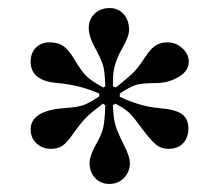

<svg xmlns="http://www.w3.org/2000/svg" viewBox="-20 -711 540 476"><path d="M260 -497 267 -494Q297 -518 309 -529.5Q321 -541 339 -568Q353 -590 365.5 -598Q378 -606 395 -606Q416 -606 432 -591.5Q448 -577 448 -558Q448 -535 422.5 -520Q397 -505 366 -505Q333 -505 317.5 -500.5Q302 -496 277 -479V-471Q328 -447 374 -443Q414 -440 430.5 -428.5Q447 -417 447 -392Q447 -370 434 -356Q421 -342 398 -342Q379 -342 365.5 -353.5Q352 -365 323 -404Q308 -425 297.5 -434Q287 -443 266 -454L260 -450Q261 -418 266 -401Q271 -384 287 -352Q302 -323 302 -307Q302 -285 287.5 -270Q273 -255 251 -255Q230 -255 216 -269.5Q202 -284 202 -307Q202 -324 218 -353Q232 -377 236 -395Q240 -413 241 -450L235 -454Q206 -432 193.5 -419.5Q181 -407 161 -379Q146 -357 134.5 -349.5Q123 -342 106 -342Q85 -342 70.5 -355.5Q56 -369 56 -390Q56 -437 140 -443Q172 -445 187 -450.5Q202 -456 226 -472V-479Q179 -500 124 -505Q56 -510 56 -558Q56 -580 69 -593Q82 -606 103 -606Q124 -606 137 -597Q150 -588 165 -563Q182 -534 194.5 -522Q207 -510 236 -494L241 -497Q240 -530 236.5 -545Q233 -560 218 -588Q200 -620 200 -641Q200 -663 214.5 -677Q229 -691 252 -691Q273 -691 286.5 -676Q300 -661 300 -636Q300 -621 282 -589Q260 -552 260 -512Z"/></svg>

Font: STIX MathJax Main
Style: Bold
Weight: 700
Designer: MicroPress Inc., with final additions and corrections provided by Coen Hoffman, Elsevier (retired)
Version: Version 1.1.1